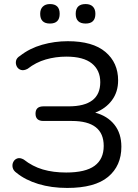

<svg xmlns="http://www.w3.org/2000/svg" viewBox="-20 -917 680 946"><path d="M402 -801Q353 -801 353 -849Q353 -897 402 -897Q425 -897 437.5 -884.5Q450 -872 450 -849Q450 -801 402 -801ZM226 -801Q178 -801 178 -849Q178 -872 191 -884.5Q204 -897 226 -897Q274 -897 274 -849Q274 -801 226 -801ZM311 9Q233 9 169 -10.5Q105 -30 62 -65Q46 -76 42.5 -91Q39 -106 45.5 -119Q52 -132 65.5 -136.5Q79 -141 97 -131Q140 -97 191 -82Q242 -67 306 -67Q401 -67 446 -100Q491 -133 491 -198Q491 -321 334 -321H194Q155 -321 155 -357Q155 -393 194 -393H318Q474 -393 474 -512Q474 -571 432.5 -604.5Q391 -638 307 -638Q254 -638 205.5 -624Q157 -610 116 -578Q97 -568 83 -572.5Q69 -577 62.5 -590Q56 -603 59 -617.5Q62 -632 79 -642Q126 -679 187.5 -696.5Q249 -714 314 -714Q437 -714 499.5 -661Q562 -608 562 -521Q562 -464 531.5 -423Q501 -382 449 -362Q509 -346 543.5 -303Q578 -260 578 -194Q578 -100 512.5 -45.5Q447 9 311 9Z"/></svg>

Font: Chiron GoRound TC N
Style: Regular
Weight: 350
Designer: Ryoko NISHIZUKA 西塚涼子 (kana, bopomofo & ideographs); Paul D. Hunt (Latin, Greek & Cyrillic); Sandoll Communications 산돌커뮤니
Foundry: Adobe
Version: Version 1.000;hotconv 1.1.1;makeotfexe 2.6.0